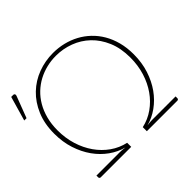

<svg xmlns="http://www.w3.org/2000/svg" viewBox="-166 -915 1120 1120"><g transform="rotate(-45 394.0 -355.0)"><path d="M262 -25Q271.5 -25 282 -24Q292.5 -23 303 -21.5Q254.5 -34 211.5 -64.8Q168.5 -95.5 136.2 -140.8Q104 -186 85 -244.5Q66 -303 66 -371.5Q66 -453 92.8 -516Q119.5 -579 164.8 -622.2Q210 -665.5 269.5 -687.8Q329 -710 394 -710Q437.5 -710 478.8 -700Q520 -690 556.5 -670.5Q593 -651 623.2 -622.2Q653.5 -593.5 675.5 -556Q697.5 -518.5 709.8 -472.2Q722 -426 722 -371.5Q722 -303 703 -244.5Q684 -186 651.8 -140.8Q619.5 -95.5 576.5 -64.8Q533.5 -34 485 -21.5Q495.5 -23 506 -24Q516.5 -25 526 -25H720.5V-10.5Q720.5 -6 717.8 -3Q715 0 709.5 0H458.5V-33.5Q510.5 -45 553.8 -75.5Q597 -106 628.2 -150.5Q659.5 -195 677 -251.2Q694.5 -307.5 694.5 -371.5Q694.5 -449 669.5 -507.8Q644.5 -566.5 602.8 -606.2Q561 -646 506.8 -666.2Q452.5 -686.5 394 -686.5Q355 -686.5 317.8 -677.5Q280.5 -668.5 247 -650.8Q213.5 -633 185.5 -606.5Q157.5 -580 137 -545Q116.5 -510 105 -466.5Q93.5 -423 93.5 -371.5Q93.5 -307.5 111 -251.2Q128.5 -195 159.8 -150.5Q191 -106 234.2 -75.5Q277.5 -45 329.5 -33.5V0H78.5Q73.5 0 70.5 -3Q67.5 -6 67.5 -10.5V-25ZM-3 -550 40.5 -701H58Q64 -701 66.8 -696Q69.5 -691 67 -684L16 -550Z"/></g></svg>

Font: Lato ExtraLight
Style: Regular
Weight: 275
Designer: Lukasz Dziedzic with Adam Twardoch and Botio Nikoltchev
Foundry: tyPoland Lukasz Dziedzic
Version: Version 2.015; 2015-08-06; http://www.latofonts.com/